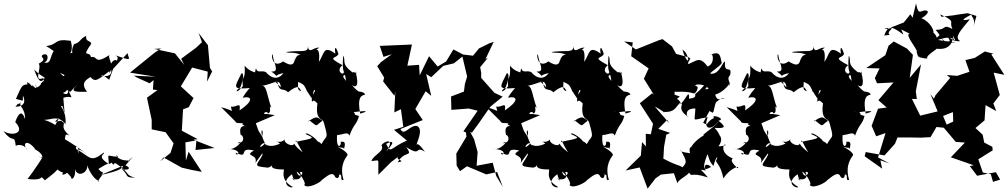

<svg xmlns="http://www.w3.org/2000/svg" viewBox="-87 -1022 5952 1134"><path d="M632 -19 697 -96 665 -67C677 -72 668 -50 669 -74C595 -74 591 -125 610 -96C540 -98 552 -126 556 -53C477 -103 536 -109 526 -121C447 -60 450 -92 367 -140C348 -148 381 -181 376 -116C380 -109 345 -175 432 -107C322 -192 315 -183 282 -211C285 -171 289 -183 295 -191C301 -226 296 -235 324 -221C255 -280 313 -291 278 -304C281 -322 200 -278 264 -327C220 -259 267 -287 173 -314C221 -314 254 -345 300 -289C307 -379 254 -401 282 -396C301 -332 294 -346 287 -444C341 -464 347 -419 316 -489C314 -442 282 -480 252 -488C247 -485 346 -423 285 -474C313 -479 350 -532 245 -609C235 -596 320 -579 286 -573C288 -560 255 -547 297 -498C348 -471 302 -466 390 -539C321 -481 339 -478 427 -480C383 -537 430 -554 447 -567C477 -535 485 -546 570 -610C579 -546 476 -585 523 -577L558 -551L581 -615L666 -708C674 -672 700 -658 596 -695C627 -676 586 -659 605 -642C614 -676 576 -682 559 -621C625 -604 553 -678 559 -591C596 -638 537 -689 565 -700C463 -635 497 -693 450 -685C443 -726 390 -674 452 -764C447 -786 417 -772 422 -810C383 -793 390 -771 350 -761C325 -712 348 -685 362 -717C292 -700 356 -694 331 -781C227 -796 261 -759 185 -750C238 -720 232 -709 246 -727C206 -726 225 -633 172 -654C199 -653 206 -717 165 -698C143 -681 201 -677 142 -646C161 -618 105 -528 174 -564C157 -564 187 -513 179 -564C152 -520 136 -553 115 -611C170 -553 205 -572 155 -530C159 -521 118 -485 125 -525C137 -467 97 -540 104 -511C46 -575 87 -490 87 -526C41 -519 47 -527 7 -438C64 -423 43 -422 49 -457C82 -381 -8 -394 4 -391C38 -436 4 -385 35 -418C23 -391 63 -384 61 -318C40 -381 18 -344 3 -301C65 -236 -13 -214 -67 -248C-7 -168 -3 -235 6 -161C28 -172 62 -164 76 -135C38 -178 76 -204 123 -138C86 -152 167 -129 163 -89C106 -111 172 -73 175 -111C171 -102 111 -9 76 35C189 49 138 2 178 43C271 -29 279 -37 211 -56C295 23 291 -9 313 -8C292 -32 246 49 330 -16C257 -36 339 18 334 30C334 44 366 26 355 -38C357 33 435 4 428 -46C427 -48 454 32 498 47C477 63 507 26 519 8C518 -30 528 16 494 -24C579 -77 536 -40 573 -61C592 -30 578 -75 606 -51C682 -1 650 12 710 27C647 28 676 15 634 -22C674 -14 693 -31 649 -47C627 -22 618 -13 506 12L640 -43Z M724 -563 797 -530 820 -549 816 -493 843 -490 781 -445 809 -314V-258L891 -241L943 -169L939 -204L938 -174L920 -119L859 -69L879 -92L986 -32L1037 -20L1105 -7L1027 -126L1011 -74L1008 -181L1073 -193L1068 -136L1180 -148L1055 -197L1081 -200L987 -250L994 -376L1028 -389L1056 -443L981 -512L1048 -623L1140 -599L1136 -540L1166 -600L1153 -622L1141 -755L1086 -827L1106 -773L1071 -740L983 -675L1001 -639L946 -707L824 -733L864 -736L824 -709L681 -593L832 -569L703 -575Z M1489 -349C1451 -343 1491 -375 1495 -352C1523 -357 1494 -412 1516 -385C1490 -453 1489 -522 1458 -514C1534 -528 1565 -566 1572 -506C1504 -579 1517 -540 1552 -537C1563 -471 1585 -508 1614 -477C1678 -528 1680 -503 1692 -484C1650 -491 1695 -545 1658 -570C1608 -553 1628 -560 1653 -548C1734 -512 1692 -530 1753 -443C1775 -461 1743 -462 1786 -517C1720 -465 1710 -537 1726 -481C1822 -507 1742 -476 1756 -420C1770 -449 1800 -380 1790 -426C1786 -392 1771 -331 1821 -311C1769 -277 1797 -268 1739 -312C1719 -285 1758 -333 1787 -328C1816 -315 1827 -297 1823 -307C1855 -195 1843 -227 1817 -180C1800 -156 1830 -170 1786 -189C1792 -193 1722 -249 1718 -230C1774 -205 1773 -207 1659 -184C1662 -206 1664 -181 1701 -122C1675 -144 1662 -154 1650 -174C1644 -149 1582 -180 1596 -199C1557 -161 1516 -212 1567 -174C1489 -137 1468 -188 1476 -172C1417 -116 1474 -215 1487 -158C1429 -264 1477 -275 1461 -216C1425 -269 1429 -281 1444 -238L1424 -294L1536 -342ZM1315 -349C1326 -312 1320 -354 1315 -353C1293 -290 1298 -296 1352 -294C1321 -289 1392 -262 1413 -263C1386 -272 1315 -306 1335 -224C1347 -229 1368 -179 1315 -176C1361 -205 1302 -129 1258 -143C1360 -137 1308 -89 1305 -120C1392 -80 1312 -157 1413 -133C1349 -96 1441 -115 1421 -59C1453 -103 1469 -130 1463 -107C1435 -48 1396 -40 1496 -32C1453 -45 1512 -9 1524 -62C1503 -28 1534 -22 1584 -21C1605 -30 1553 34 1642 82C1633 95 1560 61 1638 7C1643 41 1672 61 1636 30C1657 45 1708 39 1684 -5C1720 -17 1681 49 1665 -9C1691 6 1726 70 1709 69C1725 98 1807 56 1814 41C1858 6 1880 -8 1893 24C1926 53 1915 -34 1919 11C1938 1 1918 52 1942 40C1914 -52 1963 -98 1963 -102C1976 -112 1941 -138 1907 -156C1963 -137 1928 -165 1945 -142C1963 -206 1923 -176 1924 -188C1936 -163 1896 -125 1904 -228C1912 -207 1911 -242 1864 -230C1927 -208 1961 -256 1977 -221C2005 -297 2020 -284 2033 -337C1986 -351 2032 -337 1985 -377C2001 -350 1970 -364 1949 -364C2013 -355 2033 -366 2034 -363C2097 -371 2071 -359 2040 -351C2026 -432 2036 -457 2069 -463C2068 -481 2022 -483 2032 -481C2001 -502 1990 -526 1976 -534C2018 -488 2037 -517 2012 -601C2033 -571 2005 -604 1995 -594C1923 -649 1959 -662 1940 -693C1931 -581 1948 -618 1957 -544C1912 -595 1976 -566 1943 -595C1942 -572 1893 -604 1936 -637C1835 -691 1902 -673 1912 -704C1890 -771 1889 -724 1894 -705C1820 -758 1831 -706 1796 -656C1811 -772 1749 -707 1799 -740C1765 -747 1737 -696 1731 -753C1737 -705 1695 -728 1603 -715C1618 -705 1652 -718 1689 -698C1647 -701 1656 -627 1654 -685C1656 -597 1578 -670 1583 -658C1518 -612 1513 -711 1523 -700C1530 -646 1568 -594 1515 -600C1582 -553 1504 -574 1587 -590C1536 -522 1477 -604 1488 -592C1465 -614 1431 -582 1425 -621C1428 -601 1426 -651 1415 -565C1471 -609 1410 -571 1358 -634C1364 -533 1340 -591 1347 -513C1317 -471 1290 -477 1333 -507C1358 -574 1349 -592 1339 -589C1298 -504 1281 -494 1388 -502C1344 -452 1343 -433 1346 -445C1407 -457 1409 -424 1328 -370C1336 -428 1310 -384 1277 -393C1282 -352 1303 -367 1219 -389L1308 -300Z M2227 -702 2163 -655 2141 -631 2182 -564 2176 -541 2243 -456 2248 -486 2242 -358 2281 -377 2295 -273 2240 -255 2316 -192C2211 -145 2224 -112 2194 -172C2219 -187 2261 -199 2193 -126C2252 -210 2183 -191 2166 -164C2188 -128 2117 -107 2107 -71C2162 -74 2144 -95 2148 10L2221 -63L2282 -110C2218 -73 2328 -76 2262 -63C2302 -137 2356 -90 2313 -153C2407 -92 2359 -166 2424 -125C2426 -118 2379 -194 2372 -163C2373 -178 2417 -259 2376 -278C2332 -286 2301 -213 2278 -260L2410 -313L2366 -378L2427 -483L2460 -456L2430 -585L2460 -566L2531 -633L2594 -648L2644 -688L2672 -570L2659 -527L2653 -481L2577 -452L2579 -373L2681 -381L2734 -368L2650 -246L2665 -240L2668 -215L2608 -115L2610 -44L2630 -11L2671 -40L2785 8L2849 -6L2883 82L2844 18L2823 -61L2728 -43L2734 -124L2713 -200L2690 -243L2700 -238L2743 -297L2809 -392L2882 -451L2833 -474L2755 -562V-594L2749 -625L2795 -681L2780 -672L2829 -775L2803 -766L2742 -736L2707 -693L2648 -700L2591 -730L2548 -659L2498 -629L2447 -690L2392 -577L2388 -639L2319 -634L2346 -759L2156 -751L2178 -686Z M3056 -349C3018 -343 3058 -375 3062 -352C3090 -357 3061 -412 3083 -385C3057 -453 3056 -522 3025 -514C3101 -528 3132 -566 3139 -506C3071 -579 3084 -540 3119 -537C3130 -471 3152 -508 3181 -477C3245 -528 3247 -503 3259 -484C3217 -491 3262 -545 3225 -570C3175 -553 3195 -560 3220 -548C3301 -512 3259 -530 3320 -443C3342 -461 3310 -462 3353 -517C3287 -465 3277 -537 3293 -481C3389 -507 3309 -476 3323 -420C3337 -449 3367 -380 3357 -426C3353 -392 3338 -331 3388 -311C3336 -277 3364 -268 3306 -312C3286 -285 3325 -333 3354 -328C3383 -315 3394 -297 3390 -307C3422 -195 3410 -227 3384 -180C3367 -156 3397 -170 3353 -189C3359 -193 3289 -249 3285 -230C3341 -205 3340 -207 3226 -184C3229 -206 3231 -181 3268 -122C3242 -144 3229 -154 3217 -174C3211 -149 3149 -180 3163 -199C3124 -161 3083 -212 3134 -174C3056 -137 3035 -188 3043 -172C2984 -116 3041 -215 3054 -158C2996 -264 3044 -275 3028 -216C2992 -269 2996 -281 3011 -238L2991 -294L3103 -342ZM2882 -349C2893 -312 2887 -354 2882 -353C2860 -290 2865 -296 2919 -294C2888 -289 2959 -262 2980 -263C2953 -272 2882 -306 2902 -224C2914 -229 2935 -179 2882 -176C2928 -205 2869 -129 2825 -143C2927 -137 2875 -89 2872 -120C2959 -80 2879 -157 2980 -133C2916 -96 3008 -115 2988 -59C3020 -103 3036 -130 3030 -107C3002 -48 2963 -40 3063 -32C3020 -45 3079 -9 3091 -62C3070 -28 3101 -22 3151 -21C3172 -30 3120 34 3209 82C3200 95 3127 61 3205 7C3210 41 3239 61 3203 30C3224 45 3275 39 3251 -5C3287 -17 3248 49 3232 -9C3258 6 3293 70 3276 69C3292 98 3374 56 3381 41C3425 6 3447 -8 3460 24C3493 53 3482 -34 3486 11C3505 1 3485 52 3509 40C3481 -52 3530 -98 3530 -102C3543 -112 3508 -138 3474 -156C3530 -137 3495 -165 3512 -142C3530 -206 3490 -176 3491 -188C3503 -163 3463 -125 3471 -228C3479 -207 3478 -242 3431 -230C3494 -208 3528 -256 3544 -221C3572 -297 3587 -284 3600 -337C3553 -351 3599 -337 3552 -377C3568 -350 3537 -364 3516 -364C3580 -355 3600 -366 3601 -363C3664 -371 3638 -359 3607 -351C3593 -432 3603 -457 3636 -463C3635 -481 3589 -483 3599 -481C3568 -502 3557 -526 3543 -534C3585 -488 3604 -517 3579 -601C3600 -571 3572 -604 3562 -594C3490 -649 3526 -662 3507 -693C3498 -581 3515 -618 3524 -544C3479 -595 3543 -566 3510 -595C3509 -572 3460 -604 3503 -637C3402 -691 3469 -673 3479 -704C3457 -771 3456 -724 3461 -705C3387 -758 3398 -706 3363 -656C3378 -772 3316 -707 3366 -740C3332 -747 3304 -696 3298 -753C3304 -705 3262 -728 3170 -715C3185 -705 3219 -718 3256 -698C3214 -701 3223 -627 3221 -685C3223 -597 3145 -670 3150 -658C3085 -612 3080 -711 3090 -700C3097 -646 3135 -594 3082 -600C3149 -553 3071 -574 3154 -590C3103 -522 3044 -604 3055 -592C3032 -614 2998 -582 2992 -621C2995 -601 2993 -651 2982 -565C3038 -609 2977 -571 2925 -634C2931 -533 2907 -591 2914 -513C2884 -471 2857 -477 2900 -507C2925 -574 2916 -592 2906 -589C2865 -504 2848 -494 2955 -502C2911 -452 2910 -433 2913 -445C2974 -457 2976 -424 2895 -370C2903 -428 2877 -384 2844 -393C2849 -352 2870 -367 2786 -389L2875 -300Z M3866 -401 3928 -452 3897 -463 3900 -539 3906 -584 3871 -521 3850 -481C3811 -467 3841 -465 3887 -487C3900 -470 3944 -491 4012 -470C4026 -472 4041 -509 4029 -512C3995 -520 4062 -538 4099 -499C4054 -482 4098 -512 4114 -541C4060 -519 4078 -516 4026 -472C4006 -463 4042 -446 3983 -439C3985 -510 3958 -414 3923 -403C3958 -408 3889 -475 3851 -437C3872 -433 3817 -394 3872 -422C3847 -460 3805 -455 3821 -443L3901 -406L3838 -447ZM3866 -294 3781 -392C3807 -381 3860 -342 3830 -361C3896 -357 3901 -384 3926 -412C3968 -414 3897 -384 3978 -332C3974 -320 3945 -384 4020 -381C4017 -293 3994 -315 4093 -330C4063 -254 4115 -250 4156 -305C4147 -279 4042 -218 4072 -222C4057 -220 3977 -158 3993 -130C3998 -183 3971 -131 3998 -103C4013 -127 3931 -112 3932 -139C3970 -67 3972 -65 3944 -34C3909 -55 3930 -34 3831 -85L3835 -155L3848 -226L3871 -237L3801 -261L3854 -314ZM4123 -356C4133 -365 4133 -425 4153 -426C4119 -395 4174 -455 4193 -440C4171 -442 4149 -419 4137 -463C4216 -489 4236 -565 4219 -515C4238 -528 4198 -552 4225 -578C4240 -644 4188 -577 4195 -656C4187 -673 4164 -577 4109 -587C4102 -593 4169 -631 4176 -651C4166 -680 4173 -728 4109 -698C4123 -719 4139 -647 4093 -629C4042 -695 4027 -660 3974 -642C3989 -662 3962 -655 3943 -732C3947 -719 3968 -727 3981 -659C4015 -710 3941 -653 3969 -611L3985 -682L3906 -704L3882 -748L3826 -791L3806 -785L3669 -730L3599 -777L3650 -772L3641 -690L3744 -618L3716 -557L3775 -462L3765 -471L3698 -417L3692 -412L3770 -291L3757 -229L3727 -232L3728 -157L3705 -183L3698 -103L3608 -15L3691 -33L3738 92L3785 31L3817 9L3893 1L3916 66C3900 44 4001 4 3979 -8C4006 33 3980 -11 4094 26C4051 -28 4036 -21 4082 -15C4065 -36 4080 -67 4113 -36C4075 -15 4053 -11 4091 -111C4099 -100 4099 -70 4127 -42C4143 -105 4160 -103 4141 -71C4171 -29 4176 -9 4186 32C4223 -30 4289 -48 4270 -28C4217 -77 4238 -79 4241 -86C4156 -121 4190 -183 4200 -165C4149 -153 4153 -148 4111 -219C4117 -160 4064 -182 4101 -126C4137 -125 4195 -185 4163 -223C4140 -159 4202 -197 4133 -267C4206 -261 4197 -277 4156 -309C4208 -319 4107 -353 4130 -325C4081 -303 4101 -274 4066 -297L4103 -366Z M4475 -349C4437 -343 4477 -375 4481 -352C4509 -357 4480 -412 4502 -385C4476 -453 4475 -522 4444 -514C4520 -528 4551 -566 4558 -506C4490 -579 4503 -540 4538 -537C4549 -471 4571 -508 4600 -477C4664 -528 4666 -503 4678 -484C4636 -491 4681 -545 4644 -570C4594 -553 4614 -560 4639 -548C4720 -512 4678 -530 4739 -443C4761 -461 4729 -462 4772 -517C4706 -465 4696 -537 4712 -481C4808 -507 4728 -476 4742 -420C4756 -449 4786 -380 4776 -426C4772 -392 4757 -331 4807 -311C4755 -277 4783 -268 4725 -312C4705 -285 4744 -333 4773 -328C4802 -315 4813 -297 4809 -307C4841 -195 4829 -227 4803 -180C4786 -156 4816 -170 4772 -189C4778 -193 4708 -249 4704 -230C4760 -205 4759 -207 4645 -184C4648 -206 4650 -181 4687 -122C4661 -144 4648 -154 4636 -174C4630 -149 4568 -180 4582 -199C4543 -161 4502 -212 4553 -174C4475 -137 4454 -188 4462 -172C4403 -116 4460 -215 4473 -158C4415 -264 4463 -275 4447 -216C4411 -269 4415 -281 4430 -238L4410 -294L4522 -342ZM4301 -349C4312 -312 4306 -354 4301 -353C4279 -290 4284 -296 4338 -294C4307 -289 4378 -262 4399 -263C4372 -272 4301 -306 4321 -224C4333 -229 4354 -179 4301 -176C4347 -205 4288 -129 4244 -143C4346 -137 4294 -89 4291 -120C4378 -80 4298 -157 4399 -133C4335 -96 4427 -115 4407 -59C4439 -103 4455 -130 4449 -107C4421 -48 4382 -40 4482 -32C4439 -45 4498 -9 4510 -62C4489 -28 4520 -22 4570 -21C4591 -30 4539 34 4628 82C4619 95 4546 61 4624 7C4629 41 4658 61 4622 30C4643 45 4694 39 4670 -5C4706 -17 4667 49 4651 -9C4677 6 4712 70 4695 69C4711 98 4793 56 4800 41C4844 6 4866 -8 4879 24C4912 53 4901 -34 4905 11C4924 1 4904 52 4928 40C4900 -52 4949 -98 4949 -102C4962 -112 4927 -138 4893 -156C4949 -137 4914 -165 4931 -142C4949 -206 4909 -176 4910 -188C4922 -163 4882 -125 4890 -228C4898 -207 4897 -242 4850 -230C4913 -208 4947 -256 4963 -221C4991 -297 5006 -284 5019 -337C4972 -351 5018 -337 4971 -377C4987 -350 4956 -364 4935 -364C4999 -355 5019 -366 5020 -363C5083 -371 5057 -359 5026 -351C5012 -432 5022 -457 5055 -463C5054 -481 5008 -483 5018 -481C4987 -502 4976 -526 4962 -534C5004 -488 5023 -517 4998 -601C5019 -571 4991 -604 4981 -594C4909 -649 4945 -662 4926 -693C4917 -581 4934 -618 4943 -544C4898 -595 4962 -566 4929 -595C4928 -572 4879 -604 4922 -637C4821 -691 4888 -673 4898 -704C4876 -771 4875 -724 4880 -705C4806 -758 4817 -706 4782 -656C4797 -772 4735 -707 4785 -740C4751 -747 4723 -696 4717 -753C4723 -705 4681 -728 4589 -715C4604 -705 4638 -718 4675 -698C4633 -701 4642 -627 4640 -685C4642 -597 4564 -670 4569 -658C4504 -612 4499 -711 4509 -700C4516 -646 4554 -594 4501 -600C4568 -553 4490 -574 4573 -590C4522 -522 4463 -604 4474 -592C4451 -614 4417 -582 4411 -621C4414 -601 4412 -651 4401 -565C4457 -609 4396 -571 4344 -634C4350 -533 4326 -591 4333 -513C4303 -471 4276 -477 4319 -507C4344 -574 4335 -592 4325 -589C4284 -504 4267 -494 4374 -502C4330 -452 4329 -433 4332 -445C4393 -457 4395 -424 4314 -370C4322 -428 4296 -384 4263 -393C4268 -352 4289 -367 4205 -389L4294 -300Z M5506 -918C5551 -889 5518 -897 5538 -851C5476 -883 5509 -845 5439 -846C5498 -779 5463 -766 5553 -769C5549 -777 5463 -756 5474 -826C5426 -783 5462 -799 5426 -829C5431 -850 5392 -911 5337 -919C5336 -892 5413 -948 5388 -958C5354 -972 5340 -916 5323 -1002L5303 -917L5290 -938L5251 -889L5165 -856L5135 -855C5174 -841 5163 -864 5181 -853C5129 -808 5207 -821 5135 -812C5159 -873 5175 -872 5248 -818C5236 -859 5217 -854 5285 -824C5253 -815 5338 -731 5347 -676C5368 -793 5302 -749 5338 -685C5369 -735 5284 -683 5389 -676C5379 -702 5489 -748 5429 -737C5535 -715 5541 -790 5543 -810C5569 -756 5549 -784 5508 -808C5528 -774 5540 -771 5453 -786C5565 -827 5519 -753 5582 -837C5525 -796 5540 -774 5585 -779C5543 -801 5594 -849 5641 -908C5612 -902 5570 -895 5650 -936C5652 -920 5675 -911 5663 -866L5680 -928L5628 -944L5564 -935L5548 -932L5473 -923L5466 -937ZM5718 -3 5691 -81 5776 -134 5774 -155 5726 -180 5717 -226 5643 -295 5659 -253 5728 -311 5734 -401 5797 -366 5780 -411 5818 -461 5782 -593 5845 -580 5768 -700 5780 -705 5730 -718 5670 -680 5615 -667 5639 -598 5566 -574 5505 -579 5525 -562 5438 -459 5429 -439 5408 -467 5451 -364 5348 -339 5299 -438 5328 -437 5322 -483 5353 -642 5286 -562 5305 -698 5270 -735 5192 -777 5161 -752 5142 -696 5029 -620 5108 -618 5080 -561 5093 -530 5190 -535 5101 -430 5150 -387 5099 -380 5061 -279 5088 -217 5143 -236 5099 -92 5166 -57 5113 -75 5123 -26 5020 -99 5026 -124 5137 -104 5199 -173 5214 -210H5291L5352 -209L5409 -212L5444 -272L5513 -265L5483 -337L5587 -378L5540 -396L5543 -304L5481 -275L5558 -184L5612 -180L5529 -93L5664 -46L5641 -41L5684 16L5795 -5L5820 39L5778 52L5765 7Z"/></svg>

Font: Hussar Lance
Style: Regular
Weight: 700
Foundry: Cannot Into Space Fonts, PlusOne Fonts
Version: Version 2.27